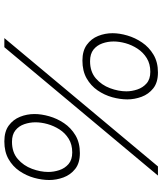

<svg xmlns="http://www.w3.org/2000/svg" viewBox="50 -802 764 905"><g transform="rotate(90 432.5 -350.0)"><path d="M160 12 765 -712H808L203 12ZM266 -356Q220 -356 191.5 -376.8Q163 -397.5 150 -430Q137 -462.5 137 -498Q137 -530.5 147.8 -567.5Q158.5 -604.5 180.8 -637.2Q203 -670 238.2 -691Q273.5 -712 322 -712Q369 -712 396.8 -690Q424.5 -668 436.8 -634.8Q449 -601.5 449 -568Q449 -533.5 438.8 -496.5Q428.5 -459.5 406.5 -427.5Q384.5 -395.5 349.8 -375.8Q315 -356 266 -356ZM269 -392Q318.5 -392 350 -419.2Q381.5 -446.5 396.2 -486.2Q411 -526 411 -563Q411 -589 402.2 -615Q393.5 -641 373.5 -658.5Q353.5 -676 319 -676Q281.5 -676 254.5 -659.2Q227.5 -642.5 210 -615.8Q192.5 -589 184.2 -559.2Q176 -529.5 176 -503Q176 -475.5 185 -450Q194 -424.5 214.2 -408.2Q234.5 -392 269 -392ZM647 12Q600.5 12 572.2 -8.8Q544 -29.5 531 -62Q518 -94.5 518 -130Q518 -162.5 528.5 -199.5Q539 -236.5 561 -269.2Q583 -302 618 -323Q653 -344 702 -344Q749 -344 776.8 -322Q804.5 -300 816.8 -266.8Q829 -233.5 829 -200Q829 -165.5 818.8 -128.5Q808.5 -91.5 786.8 -59.5Q765 -27.5 730.5 -7.8Q696 12 647 12ZM649 -24Q698.5 -24 730 -51.2Q761.5 -78.5 776.2 -118.2Q791 -158 791 -195Q791 -221 782.5 -247Q774 -273 753.8 -290.5Q733.5 -308 699 -308Q661.5 -308 634.5 -291.2Q607.5 -274.5 590.5 -247.8Q573.5 -221 565.2 -191.2Q557 -161.5 557 -135Q557 -107.5 565.8 -82Q574.5 -56.5 594.8 -40.2Q615 -24 649 -24Z"/></g></svg>

Font: Overpass Thin
Style: Italic
Weight: 250
Italic angle: -10°
Designer: Delve Withrington, Dave Bailey, Thomas Jockin
Foundry: Delve Fonts LLC
Version: Version 4.000